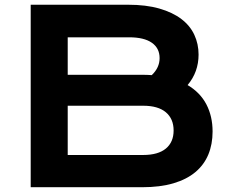

<svg xmlns="http://www.w3.org/2000/svg" viewBox="-20 -783 957 803"><path d="M108.4 -763.2H516.1Q590.8 -763.2 646.2 -747.3Q701.7 -731.4 738.3 -703.6Q774.9 -675.8 792.7 -637.5Q810.5 -599.1 810.5 -554.7Q810.5 -481.9 764.6 -427.2Q817.4 -396 843.3 -346.2Q869.1 -296.4 869.1 -232.9Q869.1 -179.7 851.3 -136.7Q833.5 -93.8 797.1 -63.2Q760.7 -32.7 705.3 -16.4Q649.9 0 574.7 0H108.4ZM575.7 -470.2Q595.7 -470.2 614.7 -468.8Q647.5 -500 647.5 -540Q647.5 -581.5 615 -604.2Q582.5 -627 520 -627H263.2V-470.2ZM578.6 -134.8Q641.1 -134.8 673.6 -161.6Q706.1 -188.5 706.1 -237.3Q706.1 -286.1 673.6 -313.5Q641.1 -340.8 578.6 -340.8H263.2V-134.8Z"/></svg>

Font: Krona One
Style: Regular
Weight: 400
Version: Version 1.003